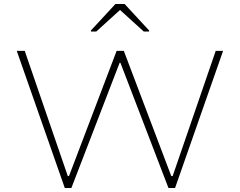

<svg xmlns="http://www.w3.org/2000/svg" viewBox="-20 -943 1203 963"><path d="M305 0 64 -688H104L320 -60H326L565 -688H601L839 -60H846L1062 -688H1099L858 0H825L584 -628H580L338 0ZM436 -785V-790L559 -923H605L728 -790V-785H701L582 -893L463 -785Z"/></svg>

Font: Saira Expanded Thin
Style: Regular
Weight: 250
Width: 7
Designer: Hector Gatti with collaboration of the Omnibus-Type team
Foundry: Omnibus-Type
Version: Version 1.101